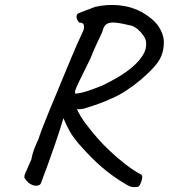

<svg xmlns="http://www.w3.org/2000/svg" viewBox="-20 -687 688 783"><path d="M147 60Q143 70 128 70.5Q113 71 96 58Q84 46 80.5 39.5Q77 33 84 17.5Q91 2 108 -37Q112 -61 122 -85.5Q132 -110 137 -120Q141 -134 153.5 -166.5Q166 -199 182.5 -239Q199 -279 214 -314.5Q229 -350 236 -368Q253 -408 271 -452Q289 -496 320 -563Q324 -573 322 -584Q320 -595 303 -595Q293 -606 292 -617.5Q291 -629 302 -634L368 -659Q415 -670 464.5 -665.5Q514 -661 558 -638Q606 -610 626.5 -579.5Q647 -549 648 -518Q649 -487 638 -459Q630 -438 607.5 -413Q585 -388 555.5 -363Q526 -338 494.5 -317.5Q463 -297 436 -286Q411 -274 383 -264Q355 -254 326 -245Q310 -241 288 -241Q266 -241 255 -245L238 -203Q228 -167 203.5 -96Q179 -25 147 60ZM544 74Q536 77 522.5 76Q509 75 486 60Q442 34 398 -3Q354 -40 299 -103Q278 -128 265 -150.5Q252 -173 236 -211L222 -265L253 -283L291 -247Q307 -212 331.5 -180Q356 -148 378 -123Q396 -102 427 -72.5Q458 -43 493 -16Q528 11 556 25Q562 30 559.5 41.5Q557 53 552.5 63Q548 73 544 74ZM288 -305Q311 -307 340.5 -317Q370 -327 401 -340Q430 -354 461.5 -372.5Q493 -391 519.5 -413.5Q546 -436 562 -461Q578 -486 576 -512Q576 -525 566.5 -539.5Q557 -554 543.5 -566Q530 -578 517 -582Q477 -592 453 -594.5Q429 -597 416.5 -590Q404 -583 399 -563Q399 -560 391 -543.5Q383 -527 371.5 -502Q360 -477 349 -449Q320 -390 305.5 -360.5Q291 -331 287.5 -320Q284 -309 288 -305Z"/></svg>

Font: Caveat Medium
Style: Regular
Weight: 500
Designer: Pablo Impallari
Foundry: Pablo Impallari
Version: Version 2.000